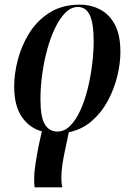

<svg xmlns="http://www.w3.org/2000/svg" viewBox="-20 -566 576 826"><path d="M129 240Q128 233 127.5 224Q127 215 127 206Q127 175 133 136.5Q139 98 147 58L160 -1Q107 -15 74 -63Q41 -111 41 -194Q41 -249 57 -310Q73 -371 106.5 -424.5Q140 -478 194 -512Q248 -546 323 -546Q371 -546 411 -525Q451 -504 474.5 -459.5Q498 -415 498 -342Q498 -293 484.5 -238Q471 -183 444 -132.5Q417 -82 375 -45.5Q333 -9 276 3L262 70Q254 106 249 137.5Q244 169 244 200Q244 211 245 221.5Q246 232 248 240ZM227 0Q257 0 282 -25Q307 -50 326 -92Q345 -134 357.5 -185Q370 -236 376.5 -289Q383 -342 383 -389Q383 -465 366.5 -500.5Q350 -536 315 -536Q286 -536 261.5 -511.5Q237 -487 217 -445.5Q197 -404 183 -352.5Q169 -301 161.5 -245.5Q154 -190 154 -139Q154 -62 173 -31Q192 0 227 0Z"/></svg>

Font: Noto Serif Display Condensed SemiBold
Style: Italic
Weight: 600
Width: 3
Italic angle: -12°
Designer: Monotype Design Team
Foundry: Monotype Imaging Inc.
Version: Version 2.009